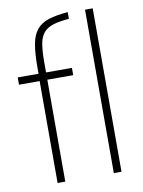

<svg xmlns="http://www.w3.org/2000/svg" viewBox="-90 -873 695 935"><g transform="rotate(-10 258.0 -405.5)"><path d="M118 -504H16V-540H119V-574Q119 -642 127 -686Q135 -730 156.5 -756Q178 -782 215 -794Q252 -806 311 -811V-778Q263 -774 232.5 -764.5Q202 -755 185 -735Q168 -715 162 -680.5Q156 -646 156 -592V-540H284V-504H156V0H118ZM396 -808H434V0H396Z"/></g></svg>

Font: Encode Sans Narrow
Style: Thin
Weight: 250
Designer: Pablo Impallari, Andres Torresi
Foundry: Pablo Impallari, Andres Torresi
Version: Version 1.000; ttfautohint (v1.00) -l 8 -r 50 -G 200 -x 14 -